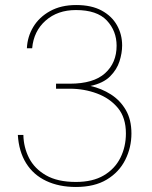

<svg xmlns="http://www.w3.org/2000/svg" viewBox="-20 -732 606 764"><path d="M282 12Q215 12 164 -12Q113 -36 84 -82.5Q55 -129 51 -195H73Q74 -146 95.5 -103.5Q117 -61 163 -34.5Q209 -8 282 -8Q349 -8 393 -34Q437 -60 459 -104Q481 -148 481 -201Q481 -264 449 -302.5Q417 -341 366 -360Q315 -379 258 -379H203V-399H258Q352 -399 398 -440.5Q444 -482 444 -550Q444 -609 405 -650.5Q366 -692 282 -692Q209 -692 161.5 -650Q114 -608 108 -540H87Q89 -586 112.5 -625Q136 -664 179.5 -688Q223 -712 283 -712Q344 -712 384.5 -690Q425 -668 445.5 -631.5Q466 -595 466 -551Q466 -521 455.5 -488Q445 -455 418 -428Q391 -401 340 -390Q384 -380 421 -356.5Q458 -333 480.5 -294.5Q503 -256 503 -201Q503 -145 478.5 -96Q454 -47 405 -17.5Q356 12 282 12Z"/></svg>

Font: DM Sans 17pt Thin
Style: Regular
Weight: 250
Version: Version 4.004;gftools[0.9.30]